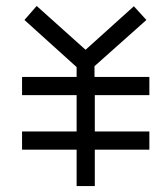

<svg xmlns="http://www.w3.org/2000/svg" viewBox="-20 -673 532 644"><path d="M267 -506 429 -652 471 -606 297 -451V-415H481V-354H298V-232H481V-171H298V-49H237V-171H54V-232H237V-354H54V-415H237V-448L62 -606L103 -653Z"/></svg>

Font: IBM 3270 Semi-Condensed
Style: Condensed
Weight: 400
Monospace: yes
Version: Version 2.3.1